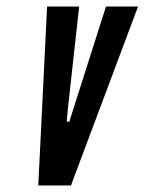

<svg xmlns="http://www.w3.org/2000/svg" viewBox="-20 -567 442 587"><path d="M97 0 124 -547H222L187 -230L184 -195H192L203 -230L304 -547H402L197 0Z"/></svg>

Font: League Gothic Italic
Style: Regular
Weight: 400
Designer: Tyler Finck
Foundry: The League of Moveable Type
Version: Version 1.001;PS 001.001;hotconv 1.0.56;makeotf.lib2.0.21325